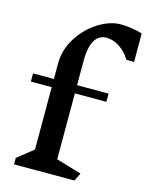

<svg xmlns="http://www.w3.org/2000/svg" viewBox="-130 -962 797 1041"><g transform="rotate(15 269.0 -441.5)"><path d="M538 -864V-705H495Q470 -746 434 -769.5Q398 -793 361 -793Q317 -793 294.5 -754Q272 -715 272 -640V-503H449V-457H272V-87L414 -45L392 0H53V-36L142 -107V-457H25V-503H142V-589Q142 -667 184.5 -734.5Q227 -802 291.5 -842.5Q356 -883 417 -883Q446 -883 483.5 -877Q521 -871 538 -864Z"/></g></svg>

Font: Inknut Antiqua Medium
Style: Regular
Weight: 500
Designer: Claus Eggers Sørensen
Foundry: Claus Eggers Sørensen
Version: Version 1.003; ttfautohint (v1.8.2) -l 8 -r 50 -G 200 -x 14 